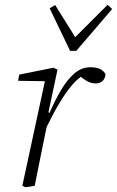

<svg xmlns="http://www.w3.org/2000/svg" viewBox="-20 -782 492 808"><path d="M174 -243 171 -306H188Q211 -359 236.5 -402.5Q262 -446 292.5 -472.5Q323 -499 360 -499Q387 -499 402 -491Q417 -483 424 -470Q423 -453 412.5 -442Q402 -431 383 -431Q367 -431 353.5 -437Q340 -443 325 -455L310 -469L352 -467L330 -465Q307 -452 282 -422.5Q257 -393 230 -348Q203 -303 174 -243ZM74 0 173 -459 182 -440 56 -442 61 -468 205 -497 222 -489 184 -310 189 -305 170 -218Q159 -164 148 -109.5Q137 -55 126 0L87 6ZM212 -761 307 -609H280L433 -762L452 -744L301 -568H275L189 -747Z"/></svg>

Font: Source Serif 4 Light
Style: Italic
Weight: 300
Italic angle: -12°
Designer: Frank Grießhammer
Foundry: Adobe Systems Incorporated
Version: Version 4.004;hotconv 1.0.116;makeotfexe 2.5.65601